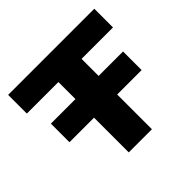

<svg xmlns="http://www.w3.org/2000/svg" viewBox="-169 -884 1067 1067"><g transform="rotate(-45 364.5 -350.0)"><path d="M272 0V-273H79V-419H272V-553H24V-700H701V-553H454V-419H646V-273H454V0Z"/></g></svg>

Font: Panamera Black
Style: Regular
Weight: 900
Designer: Bastien Sozeau
Foundry: NBR — Bastien Sozeau
Version: Version 3.002; ttfautohint (v1.8.4.7-5d5b);gftools[0.9.33]